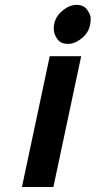

<svg xmlns="http://www.w3.org/2000/svg" viewBox="-20 -749 383 769"><path d="M179.2 -523.9H305.2L193.8 0H67.9ZM195.3 -633.3Q195.3 -675.3 225.8 -702.4Q256.3 -729.5 285.9 -729.5Q315.4 -729.5 329.3 -709.7Q343.3 -689.9 343.3 -674.8Q343.3 -627.4 312.7 -600.3Q282.2 -573.2 252.7 -573.2Q223.1 -573.2 209.2 -593Q195.3 -612.8 195.3 -633.3Z"/></svg>

Font: Tuffy
Style: BoldItalic
Weight: 700
Italic angle: -12°
Designer: Thatcher Ulrich, Karoly Barta, Michael Everson
Version: Version 001.271